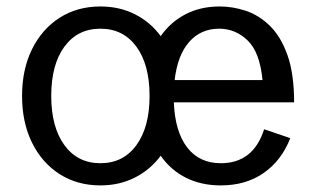

<svg xmlns="http://www.w3.org/2000/svg" viewBox="-20 -559 970 591"><path d="M289.1 11.7Q217.8 11.7 163.3 -23.2Q108.9 -58.1 78.4 -120.1Q47.9 -182.1 47.9 -263.7Q47.9 -345.2 78.4 -407.2Q108.9 -469.2 163.3 -504.2Q217.8 -539.1 289.1 -539.1Q347.7 -539.1 395.3 -515.1Q442.9 -491.2 474.6 -447.8Q504.9 -491.2 551 -515.1Q597.2 -539.1 656.2 -539.1Q696.8 -539.1 737.1 -525.6Q777.3 -512.2 811 -479.2Q844.7 -446.3 865 -388.9Q885.3 -331.5 885.3 -244.1H515.1Q518.6 -154.3 555.9 -105.5Q593.3 -56.6 659.7 -56.6Q759.8 -56.6 793 -161.1L873.5 -133.8Q846.7 -64.9 791.7 -26.6Q736.8 11.7 659.7 11.7Q599.1 11.7 552.2 -12Q505.4 -35.6 474.6 -79.6Q442.9 -36.6 395.3 -12.5Q347.7 11.7 289.1 11.7ZM289.1 -56.6Q359.4 -56.6 399.9 -112.3Q440.4 -168 440.4 -263.7Q440.4 -359.9 399.9 -415.3Q359.4 -470.7 289.1 -470.7Q218.8 -470.7 178.2 -415.3Q137.7 -359.9 137.7 -263.7Q137.7 -168 178.2 -112.3Q218.8 -56.6 289.1 -56.6ZM517.6 -312.5H788.1Q779.8 -398.4 742.2 -434.6Q704.6 -470.7 654.8 -470.7Q598.1 -470.7 562.3 -429.9Q526.4 -389.2 517.6 -312.5Z"/></svg>

Font: Schibsted Grotesk
Style: Regular
Weight: 400
Designer: Bakken & Baeck AS, Henrik Kongsvoll
Foundry: Schibsted ASA
Version: Version 1.100; ttfautohint (v1.8.4.7-5d5b);gftools[0.9.25]